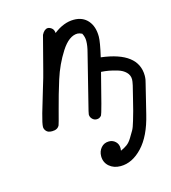

<svg xmlns="http://www.w3.org/2000/svg" viewBox="-101 -519 740 829"><g transform="rotate(-15 269.0 -104.5)"><path d="M56.2 -22.9Q56.2 -37.1 68.6 -81.1Q81.1 -125 98.1 -180.4Q115.2 -235.8 120.1 -256.8Q157.2 -401.9 159.2 -407.2Q170.4 -429.2 186 -430.2Q194.8 -430.2 203.9 -423.1Q212.9 -416 213.9 -400.9Q258.8 -436 304.2 -436Q344.2 -436 367.2 -409.4Q390.1 -382.8 390.1 -337.9Q390.1 -314 375 -249Q538.1 -229 538.1 -123Q538.1 -117.2 537.6 -113.5Q537.1 -109.9 536.6 -105.5Q536.1 -101.1 533 -90.1Q529.8 -79.1 526.9 -65.4Q523.9 -51.8 516.4 -22.5Q508.8 6.8 501 40Q479 131.8 434.1 179.4Q389.2 227.1 336.9 227.1Q306.2 227.1 286.1 209.5Q266.1 191.9 266.1 164.1Q266.1 142.1 279.5 126.5Q293 110.8 314.9 110.8Q332 110.8 344 122.3Q356 133.8 356 151.9Q356 158.7 355 163.1Q371.1 156.2 383.5 147.2Q396 138.2 406.5 120.6Q417 103 423.6 92Q430.2 81.1 438.5 52.5Q446.8 23.9 450.4 11Q454.1 -2 463.6 -41.5Q473.1 -81.1 477.1 -96.2Q481 -114.3 481 -122.1Q481 -141.1 467.5 -154.5Q454.1 -168 432.1 -174.6Q410.2 -181.2 393.6 -184.1Q377 -187 359.9 -188Q315.9 -12.2 311 -5.9Q302.2 5.4 289.1 4.9Q277.8 4.9 269.5 -3.7Q261.2 -12.2 261.2 -23.9Q261.2 -26.9 264.2 -39.1L325.2 -283.2Q333 -312 333 -334Q333 -352.1 324.2 -368.2Q312 -374 304.2 -374Q266.1 -374 231.4 -320.1Q196.8 -266.1 177 -203.1Q157.2 -140.1 141.1 -78.1Q125 -16.1 123 -12.2Q114.3 4.9 90.8 4.9H88.9Q71.8 4.9 64 -4.2Q56.2 -13.2 56.2 -22.9Z"/></g></svg>

Font: CMU Typewriter Text
Style: Italic
Weight: 500
Italic angle: -14.04°
Version: Version 0.7.0